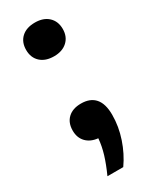

<svg xmlns="http://www.w3.org/2000/svg" viewBox="-189 -601 653 815"><g transform="rotate(-30 138.0 -193.5)"><path d="M227.5 -50Q227.5 7 208.5 63.5Q189.5 120 157 166H79.5Q100.5 119.5 112 81.5Q123.5 43.5 126.5 7Q90.5 3.5 69.5 -18.2Q48.5 -40 48.5 -75Q48.5 -113.5 71.8 -135.5Q95 -157.5 136 -157.5Q181 -157.5 204.2 -130.8Q227.5 -104 227.5 -50ZM48.5 -470.5Q48.5 -508.5 72.5 -530.8Q96.5 -553 138.5 -553Q180 -553 204 -530.5Q228 -508 228 -470.5Q228 -433 203.8 -410.5Q179.5 -388 138.5 -388Q97 -388 72.8 -410.2Q48.5 -432.5 48.5 -470.5Z"/></g></svg>

Font: Encode Sans Semi Expanded SmBd
Style: Regular
Weight: 600
Width: 6
Designer: Multiple Designers
Foundry: Impallari Type
Version: Version 2.000